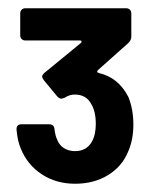

<svg xmlns="http://www.w3.org/2000/svg" viewBox="-20 -855 364 465"><path d="M303 -553Q303 -516 290 -487Q275 -451 241 -430.5Q207 -410 162 -410Q116 -410 81 -433Q46 -456 30 -496Q22 -515 20 -542Q20 -554 32 -554H99Q111 -554 112 -542Q114 -526 118 -518Q123 -504 134.5 -496.5Q146 -489 162 -489Q189 -489 202 -511Q212 -528 212 -555Q212 -585 201 -603Q189 -626 161 -626Q148 -626 136 -618Q130 -616 129 -616Q124 -616 119 -621L86 -661Q82 -667 82 -669Q82 -673 87 -678L176 -751Q178 -753 177.5 -755Q177 -757 174 -757H41Q36 -757 32.5 -760.5Q29 -764 29 -769V-823Q29 -828 32.5 -831.5Q36 -835 41 -835H286Q291 -835 294.5 -831.5Q298 -828 298 -823V-766Q298 -758 291 -751L217 -685Q215 -683 215.5 -681Q216 -679 220 -678Q267 -667 291 -620Q303 -590 303 -553Z"/></svg>

Font: UMi
Style: Bold
Weight: 700
Designer: Peter Middis
Foundry: We Are UMi
Version: Version 1.0